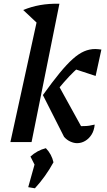

<svg xmlns="http://www.w3.org/2000/svg" viewBox="-20 -765 574 1034"><path d="M36 0 192 -713 300 -745 150 0ZM325 -28 211 -253 291 -313 440 -43 388 -84Q398 -85 406.5 -85.5Q415 -86 431 -86Q446 -86 460 -88Q474 -90 490 -94Q487 -62 473 -40Q459 -18 438.5 -6Q418 6 395 6Q378 6 359 -2.5Q340 -11 325 -28ZM211 -253Q262 -324 301 -371.5Q340 -419 372 -447.5Q404 -476 433 -488.5Q462 -501 493 -501Q502 -501 509.5 -500Q517 -499 526 -498L495 -356L364 -399L431 -426Q404 -404 378.5 -379.5Q353 -355 325 -323Q297 -291 261 -246ZM186 -635 105 -711Q148 -729 195.5 -737.5Q243 -746 300 -745ZM132 243 168 114 268 109Q226 186 168 249ZM183 155 144 78Q180 45 227 33Q258 65 268 109Z"/></svg>

Font: Piazzolla Thin
Style: Bold Italic
Weight: 700
Italic angle: -11.3°
Version: Version 2.005